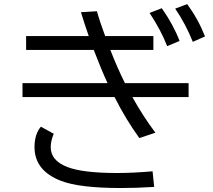

<svg xmlns="http://www.w3.org/2000/svg" viewBox="-20 -878 1039 937"><path d="M107.4 -702.1H413.1Q391.6 -763.2 375 -818.4L453.1 -823.2Q466.8 -772.9 493.2 -702.1H728.5V-634.3H518.6Q549.8 -552.7 589.8 -472.2H900.4V-404.3H626Q677.7 -311 738.3 -230.5L660.2 -204.1Q593.8 -295.4 539.1 -404.3H89.8V-472.2H504.9Q476.6 -532.7 437.5 -634.3H107.4ZM795.9 -652.8Q765.6 -730.5 710 -814.9L769.5 -837.9Q826.2 -757.3 856.4 -678.2ZM732.4 34.2Q646.5 39.6 570.3 39.6Q367.2 39.6 277.3 4.4Q148.4 -45.4 148.4 -160.2Q148.4 -223.1 179.7 -259.8L242.2 -225.1Q227.5 -189.9 227.5 -159.7Q227.5 -94.2 308.6 -63Q383.8 -33.7 551.8 -33.7Q629.9 -33.7 724.6 -42ZM920.9 -673.8Q886.7 -759.8 835 -835.9L893.6 -857.9Q947.3 -784.7 980.5 -700.2Z"/></svg>

Font: UDEV Gothic 35
Style: Regular
Weight: 400
Version: v2.1.0; ttfautohint (v1.8.4.7-5d5b-dirty) -l 6 -r 45 -G 200 